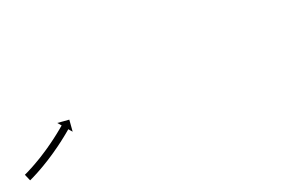

<svg xmlns="http://www.w3.org/2000/svg" viewBox="-7 -324 736 503"><g transform="rotate(-30 361.0 -72.5)"><path d="M-3.4 -45.4C-3.8 -45.3 -4.2 -45.3 -4.5 -45.2L0.2 -25.7C0.6 -25.8 1 -25.9 1.4 -26C1.4 -26 1.4 -26 1.4 -26C1.5 -26 1.5 -26 1.5 -26C3.1 -26.5 4.6 -26.9 6.2 -27.3C6.2 -27.3 6.2 -27.3 6.2 -27.3C6.3 -27.3 6.3 -27.3 6.3 -27.3C8.8 -28 11.4 -28.8 14 -29.5C14 -29.5 14 -29.5 14 -29.5C14 -29.6 14 -29.6 14 -29.6C17.4 -30.6 20.8 -31.6 24.1 -32.7C24.1 -32.7 24.1 -32.7 24.1 -32.7C24.2 -32.7 24.2 -32.7 24.2 -32.7C28.2 -34 32.2 -35.4 36.1 -36.8C36.1 -36.8 36.1 -36.8 36.2 -36.8C36.2 -36.8 36.2 -36.8 36.2 -36.8C40.6 -38.4 45.1 -40 49.5 -41.6C49.5 -41.6 49.5 -41.6 49.5 -41.6C49.5 -41.6 49.6 -41.7 49.6 -41.7C54.3 -43.5 59 -45.3 63.7 -47.2C63.7 -47.2 63.7 -47.2 63.7 -47.2C63.8 -47.2 63.8 -47.2 63.8 -47.2C68.6 -49.2 73.4 -51.2 78.2 -53.3C78.2 -53.3 78.3 -53.3 78.3 -53.3C78.3 -53.3 78.3 -53.3 78.3 -53.3C83.1 -55.4 87.9 -57.5 92.7 -59.7C92.7 -59.7 92.7 -59.7 92.7 -59.7C92.7 -59.7 92.7 -59.8 92.7 -59.8C97.3 -61.9 101.9 -64.1 106.5 -66.3C106.5 -66.3 106.5 -66.3 106.5 -66.3C106.5 -66.3 106.6 -66.3 106.6 -66.3C110.8 -68.4 115.1 -70.5 119.3 -72.7C119.3 -72.7 119.3 -72.7 119.3 -72.7C119.3 -72.7 119.4 -72.7 119.4 -72.7C123.1 -74.7 126.9 -76.7 130.6 -78.7C130.6 -78.7 130.7 -78.7 130.7 -78.7C130.7 -78.7 130.7 -78.7 130.7 -78.7C133.9 -80.4 137 -82.2 140.2 -83.9C140.2 -83.9 140.2 -83.9 140.2 -83.9C140.2 -83.9 140.2 -83.9 140.2 -83.9C142.6 -85.3 145 -86.6 147.4 -88L147.4 -88L147.4 -88C149 -88.9 150.5 -89.8 152.1 -90.7L152.1 -90.7L152.1 -90.7C152.6 -91.1 153.2 -91.4 153.7 -91.7L160.4 -80.3L168.6 -112.1L136.9 -120.3L143.6 -108.9C143 -108.6 142.5 -108.3 142 -108L142 -108L142 -108C140.5 -107.1 139 -106.2 137.4 -105.4L137.5 -105.4L137.5 -105.4C135.1 -104 132.8 -102.7 130.4 -101.4C130.4 -101.4 130.4 -101.4 130.4 -101.4C130.4 -101.4 130.4 -101.4 130.4 -101.4C127.3 -99.7 124.3 -98 121.2 -96.3C121.2 -96.3 121.2 -96.3 121.2 -96.3C121.2 -96.3 121.2 -96.3 121.2 -96.3C117.5 -94.3 113.8 -92.4 110.1 -90.5C110.1 -90.5 110.2 -90.5 110.2 -90.5C110.2 -90.5 110.2 -90.5 110.2 -90.5C106.1 -88.4 101.9 -86.3 97.7 -84.3C97.7 -84.3 97.7 -84.3 97.7 -84.3C97.8 -84.3 97.8 -84.3 97.8 -84.3C93.3 -82.1 88.8 -80 84.3 -77.9C84.3 -77.9 84.3 -77.9 84.3 -77.9C84.3 -77.9 84.4 -77.9 84.4 -77.9C79.7 -75.8 75 -73.7 70.3 -71.6C70.3 -71.6 70.3 -71.6 70.3 -71.6C70.4 -71.7 70.4 -71.7 70.4 -71.7C65.7 -69.6 60.9 -67.7 56.2 -65.7C56.2 -65.7 56.2 -65.7 56.2 -65.7C56.2 -65.7 56.3 -65.7 56.3 -65.7C51.7 -63.9 47.1 -62.1 42.4 -60.3C42.4 -60.3 42.5 -60.3 42.5 -60.4C42.5 -60.4 42.5 -60.4 42.5 -60.4C38.2 -58.8 33.9 -57.2 29.5 -55.6C29.5 -55.6 29.5 -55.6 29.6 -55.6C29.6 -55.7 29.6 -55.7 29.6 -55.7C25.7 -54.3 21.8 -53 17.9 -51.7C17.9 -51.7 18 -51.7 18 -51.7C18 -51.7 18 -51.8 18 -51.8C14.8 -50.7 11.5 -49.7 8.2 -48.7C8.2 -48.7 8.2 -48.7 8.3 -48.7C8.3 -48.7 8.3 -48.7 8.3 -48.7C5.8 -48 3.4 -47.3 0.9 -46.6C0.9 -46.6 0.9 -46.6 0.9 -46.6C0.9 -46.6 1 -46.6 1 -46.6C-0.5 -46.2 -2 -45.8 -3.5 -45.4C-3.5 -45.4 -3.5 -45.4 -3.5 -45.4C-3.4 -45.4 -3.4 -45.4 -3.4 -45.4Z"/></g></svg>

Font: FRB American Cursive Just Arrows Ultra
Style: Bold Italic
Weight: 1000
Italic angle: -25°
Version: Version 2.0;Modular Font Editor K font №1